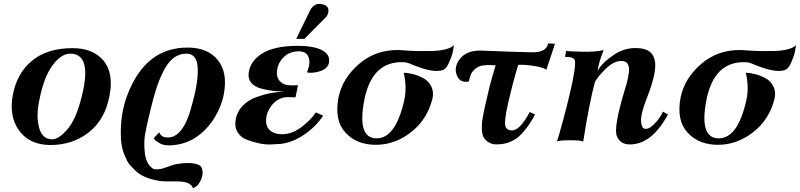

<svg xmlns="http://www.w3.org/2000/svg" viewBox="-20 -746 4220 1013"><path d="M557 -237Q533 -113 447 -46.5Q361 20 243 19Q136 18 81 -57Q26 -132 48 -247Q70 -360 148 -425Q226 -490 356 -492Q468 -494 525 -427.5Q582 -361 557 -237ZM403 -206Q476 -463 350 -463Q302 -462 257 -401Q212 -340 189 -225Q169 -137 186 -73.5Q203 -10 257 -11Q289 -12 332 -59.5Q375 -107 403 -206Z M1161 -250Q1150 -188 1113 -127Q1076 -66 1023 -28Q974 8 912.5 17.5Q851 27 823 10Q796 -5 791 -17L820 -48Q830 -23 857 -21Q949 -11 996 -205Q1029 -326 1022.5 -396Q1016 -466 958 -463Q921 -461 892.5 -437.5Q864 -414 841.5 -369Q819 -324 803.5 -275Q788 -226 771 -154Q753 -81 745.5 -38Q738 5 744 60Q750 115 782 140Q791 149 810.5 147.5Q830 146 845 141Q860 136 880 128.5Q900 121 910 120Q997 105 1036 128Q1048 139 1049 162.5Q1050 186 1035.5 212.5Q1021 239 998 247Q994 231 972 220Q949 210 901.5 211Q854 212 833 210Q733 197 689 149Q671 131 661 119Q651 107 636 70Q621 33 618 -14Q612 -145 654 -250Q750 -497 973 -495Q1078 -494 1130 -428Q1182 -362 1161 -250Z M1699 -655 1586 -541H1543L1615 -689Q1640 -740 1692 -720Q1713 -712 1713 -691Q1713 -670 1699 -655ZM1715 -412Q1707 -383 1669 -370.5Q1631 -358 1599 -364Q1621 -413 1607 -447Q1593 -481 1537 -474Q1498 -469 1469.5 -436.5Q1441 -404 1441 -360Q1441 -319 1481 -301Q1491 -297 1508.5 -296Q1526 -295 1539 -296H1552Q1552 -295 1551.5 -293Q1551 -291 1550 -286Q1549 -281 1548 -275.5Q1547 -270 1545.5 -263.5Q1544 -257 1543 -251.5Q1542 -246 1541 -241.5Q1540 -237 1539 -234V-232L1527 -233Q1514 -234 1496.5 -233.5Q1479 -233 1467 -229Q1432 -217 1409 -184.5Q1386 -152 1384 -118Q1381 -75 1408.5 -55Q1436 -35 1477 -38Q1528 -41 1577.5 -81Q1627 -121 1646 -153L1685 -136Q1649 -80 1587.5 -37.5Q1526 5 1463 13Q1445 14 1413.5 16Q1382 18 1346 10Q1310 2 1279.5 -10Q1249 -22 1232.5 -50.5Q1216 -79 1224 -118Q1232 -159 1261 -188.5Q1290 -218 1331 -233Q1372 -248 1407 -254.5Q1442 -261 1479 -263Q1448 -264 1422 -266.5Q1396 -269 1360.5 -278Q1325 -287 1306.5 -308Q1288 -329 1292 -360Q1299 -423 1362 -463Q1425 -503 1544 -504Q1634 -505 1679.5 -481Q1725 -457 1715 -412Z M2375 -508Q2373 -495 2369.5 -475Q2366 -455 2350.5 -418.5Q2335 -382 2315 -376Q2268 -361 2173 -398Q2165 -401 2155 -405Q2145 -409 2139.5 -411.5Q2134 -414 2125 -416Q2116 -418 2105 -418Q1942 -422 1902 -218Q1863 -16 1967 -16Q2068 -16 2113 -218Q2128 -285 2110 -362Q2132 -362 2159.5 -355Q2187 -348 2214.5 -333Q2242 -318 2256 -289Q2270 -260 2261 -223Q2233 -114 2148 -48Q2063 18 1963 18Q1861 18 1802 -47Q1743 -112 1766 -232Q1787 -334 1875.5 -409.5Q1964 -485 2086 -482Q2088 -482 2123 -479.5Q2158 -477 2189.5 -476.5Q2221 -476 2261 -477Q2301 -478 2331.5 -486Q2362 -494 2375 -508Z M2908 -515Q2905 -506 2900.5 -492Q2896 -478 2886 -447.5Q2876 -417 2869 -398L2863 -378Q2845 -390 2807.5 -396.5Q2770 -403 2742 -404H2714Q2684 -304 2660 -198Q2641 -114 2645.5 -85.5Q2650 -57 2684 -58Q2724 -60 2775 -155L2803 -142Q2782 -102 2759 -72Q2736 -42 2719 -27Q2702 -12 2681 -2Q2660 8 2652 9.5Q2644 11 2629 14Q2613 16 2592.5 15.5Q2572 15 2551 0Q2530 -15 2525 -41Q2522 -53 2522 -68.5Q2522 -84 2523 -97Q2524 -110 2528 -131.5Q2532 -153 2534.5 -165.5Q2537 -178 2543.5 -206Q2550 -234 2553 -246Q2562 -289 2578 -344Q2594 -399 2595 -402Q2592 -401 2570.5 -402.5Q2549 -404 2527 -400.5Q2505 -397 2490 -385Q2471 -369 2464.5 -354Q2458 -339 2454 -316Q2407 -307 2390.5 -348Q2374 -389 2403 -431Q2440 -482 2521 -479Q2743 -470 2791 -470Q2863 -470 2872 -517Z M3504 -142Q3419 16 3303 16Q3252 16 3234 -29Q3217 -75 3276 -271Q3288 -308 3293.5 -336Q3299 -364 3299 -379Q3299 -394 3294.5 -403.5Q3290 -413 3285.5 -416.5Q3281 -420 3274 -422Q3254 -428 3230.5 -419.5Q3207 -411 3188 -394Q3169 -377 3153 -359.5Q3137 -342 3128 -328L3119 -315Q3089 -202 3057 1Q3045 -6 2989.5 -6Q2934 -6 2918 0Q2925 -16 2949 -104.5Q2973 -193 2985 -246Q3020 -392 3013 -427Q3009 -446 2961 -446L2967 -478Q2984 -474 3055 -473Q3126 -472 3165 -482Q3138 -415 3133 -372Q3157 -416 3220.5 -458Q3284 -500 3359 -491Q3389 -487 3407 -474Q3425 -461 3433.5 -432.5Q3442 -404 3431.5 -351.5Q3421 -299 3391 -224Q3377 -188 3369.5 -159.5Q3362 -131 3362 -114Q3362 -97 3365.5 -85.5Q3369 -74 3374.5 -70Q3380 -66 3386 -66Q3405 -66 3427 -87Q3449 -108 3460.5 -126Q3472 -144 3478 -157Z M4180 -508Q4178 -495 4174.5 -475Q4171 -455 4155.5 -418.5Q4140 -382 4120 -376Q4073 -361 3978 -398Q3970 -401 3960 -405Q3950 -409 3944.5 -411.5Q3939 -414 3930 -416Q3921 -418 3910 -418Q3747 -422 3707 -218Q3668 -16 3772 -16Q3873 -16 3918 -218Q3933 -285 3915 -362Q3937 -362 3964.5 -355Q3992 -348 4019.5 -333Q4047 -318 4061 -289Q4075 -260 4066 -223Q4038 -114 3953 -48Q3868 18 3768 18Q3666 18 3607 -47Q3548 -112 3571 -232Q3592 -334 3680.5 -409.5Q3769 -485 3891 -482Q3893 -482 3928 -479.5Q3963 -477 3994.5 -476.5Q4026 -476 4066 -477Q4106 -478 4136.5 -486Q4167 -494 4180 -508Z"/></svg>

Font: GFS Artemisia
Style: Bold Italic
Weight: 700
Italic angle: -12°
Designer: Designed by Takis Katsoulidis and George D. Matthiopoulos.
Foundry: Designed by Takis Katsoulidis and George D. Matthiopoulos.
Version: Version 1.0